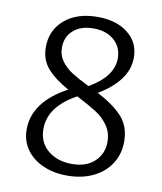

<svg xmlns="http://www.w3.org/2000/svg" viewBox="-77 -727 672 796"><g transform="rotate(10 258.5 -329.0)"><path d="M61 -154Q61 -270 202 -346Q144 -378 112 -414Q80 -450 80 -504Q80 -575 132 -619.5Q184 -664 271 -664Q350 -664 398.5 -625.5Q447 -587 447 -524Q447 -473 415 -430.5Q383 -388 325 -354Q393 -319 430.5 -278.5Q468 -238 468 -173Q468 -122 442 -81Q416 -40 368.5 -17Q321 6 259 6Q202 6 157 -14Q112 -34 86.5 -70Q61 -106 61 -154ZM270 -45Q331 -45 365.5 -78Q400 -111 400 -160Q400 -200 379 -229.5Q358 -259 327 -278.5Q296 -298 244 -325Q129 -262 129 -168Q129 -111 169 -78Q209 -45 270 -45ZM282 -375Q382 -432 382 -509Q382 -556 349 -585Q316 -614 262 -614Q209 -614 177.5 -586.5Q146 -559 146 -513Q146 -481 164 -456.5Q182 -432 209.5 -414.5Q237 -397 282 -375Z"/></g></svg>

Font: LXGW Bright TC
Style: Regular
Weight: 400
Designer: Christian Thalmann (Catharsis Fonts)
Foundry: LXGW / Christian Thalmann (Catharsis Fonts) / Fontworks Inc.
Version: Version 5.501